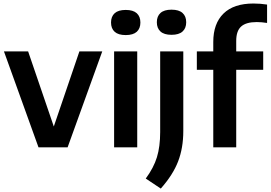

<svg xmlns="http://www.w3.org/2000/svg" viewBox="-20 -838 1539 1092"><path d="M199 0 2.5 -545.5H140L286 -118.5L431.5 -545.5H561.5L364.5 0Z M629 0V-545.5H760.5V0ZM695 -638.5Q653 -638.5 632.2 -657.2Q611.5 -676 611.5 -710Q611.5 -744 632.2 -762.8Q653 -781.5 695 -781.5Q737 -781.5 757.8 -762.8Q778.5 -744 778.5 -710Q778.5 -676 757.8 -657.2Q737 -638.5 695 -638.5Z M894.5 234.5 809 177.5Q854 116.5 872.5 56.2Q891 -4 891 -87V-545.5H1022.5V-93Q1022.5 3 993.2 79.5Q964 156 894.5 234.5ZM955.5 -640Q913.5 -640 892.8 -658.8Q872 -677.5 872 -711.5Q872 -745.5 892.8 -764.2Q913.5 -783 955.5 -783Q997.5 -783 1018.2 -764.2Q1039 -745.5 1039 -711.5Q1039 -677.5 1018.2 -658.8Q997.5 -640 955.5 -640Z M1193 0V-441H1099.5V-545.5H1193V-599.5Q1193 -704 1251.2 -761Q1309.5 -818 1421.5 -818Q1461 -818 1499 -812V-707.5Q1467 -712.5 1440 -712.5Q1379.5 -712.5 1351.5 -687.2Q1323.5 -662 1323.5 -605.5V-545.5H1477V-441H1323.5V0Z"/></svg>

Font: Encode Sans SmBold
Style: Regular
Weight: 600
Designer: Multiple Designers
Foundry: Impallari Type
Version: Version 3.002; ttfautohint (v1.8.3) -l 8 -r 50 -G 200 -x 14 